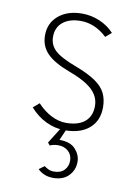

<svg xmlns="http://www.w3.org/2000/svg" viewBox="-85 -580 628 871"><g transform="rotate(10 228.5 -144.5)"><path d="M236 12Q191 12 149.5 -7.8Q108 -27.5 75 -65L103 -89Q132.5 -57 167 -39.5Q201.5 -22 235 -22Q291.5 -22 321.8 -47.5Q352 -73 352 -120Q352 -148 337.5 -171.5Q323 -195 292 -215Q261 -235 212 -253Q138 -280.5 105.5 -314Q73 -347.5 73 -397Q73 -453.5 114.2 -488.2Q155.5 -523 223 -523Q264.5 -523 303.5 -506.5Q342.5 -490 370 -460L343 -437Q288 -489 222 -489Q170.5 -489 140.2 -464.5Q110 -440 110 -397Q110 -359.5 136.5 -334.2Q163 -309 235 -282Q293.5 -260 327.2 -237Q361 -214 375 -185.8Q389 -157.5 389 -120Q389 -58.5 348.2 -23.2Q307.5 12 236 12ZM221 234Q198 234 180 226.2Q162 218.5 150 206L175 188Q182.5 194 193.5 199.5Q204.5 205 220 205Q251 205 267.5 187.5Q284 170 284 144Q284 117.5 265.8 100.8Q247.5 84 219 84Q209.5 84 199.8 85.8Q190 87.5 181 92L171 80L221 0H246L220 59Q271 59 294.5 85.5Q318 112 318 143Q318 181 292.5 207.5Q267 234 221 234Z"/></g></svg>

Font: Overpass Thin
Style: Regular
Weight: 250
Designer: Delve Withrington, Dave Bailey, Thomas Jockin
Foundry: Delve Fonts LLC
Version: Version 4.000